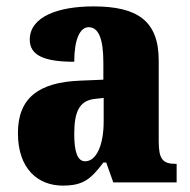

<svg xmlns="http://www.w3.org/2000/svg" viewBox="-20 -570 594 600"><path d="M176 10C239 10 263 -9 303 -62H312L334 0H532V-58H528C488 -58 476 -74 476 -128V-381C476 -506 408 -550 272 -550C164 -550 73 -519 73 -446C73 -397 118 -377 212 -377C212 -447 230 -485 257 -485C288 -485 303 -449 303 -374V-321L231 -318C101 -313 36 -264 36 -154C36 -42 99 10 176 10ZM246 -66C222 -66 212 -96 212 -151C212 -221 228 -256 277 -261L304 -264V-191C304 -116 281 -66 246 -66Z"/></svg>

Font: Noto Serif Devanagari Condensed Black
Style: Regular
Weight: 900
Width: 3
Designer: Universal Thirst, Indian Type Foundry and the Monotype Design Team
Foundry: Monotype Imaging Inc.
Version: Version 2.004